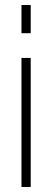

<svg xmlns="http://www.w3.org/2000/svg" viewBox="-20 -749 208 769"><path d="M66 -616V-729H103V-616ZM66 0V-517H103V0Z"/></svg>

Font: Mona Sans Expanded ExtraLight
Style: Regular
Weight: 200
Width: 7
Designer: Deni Anggara
Foundry: GitHub
Version: Version 1.001;gftools[0.9.33]